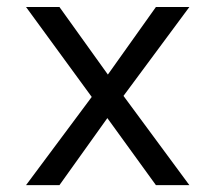

<svg xmlns="http://www.w3.org/2000/svg" viewBox="-20 -538 626 558"><path d="M55.7 0 246.6 -256.3 55.7 -517.6H152.8L293.5 -321.3L433.1 -517.6H530.3L338.9 -259.3L530.3 0H433.1L292 -194.8L152.8 0Z"/></svg>

Font: Cascadia Code PL SemiLight
Style: Regular
Weight: 350
Monospace: yes
Designer: Aaron Bell
Foundry: Saja Typeworks
Version: Version 2404.023; ttfautohint (v1.8.4)